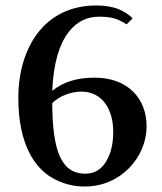

<svg xmlns="http://www.w3.org/2000/svg" viewBox="-20 -683 594 702"><path d="M290 -1C423 -1 516 -110 516 -221C516 -325 445 -399 327 -399C265 -399 215 -386 171 -351C180 -564 266 -622 341 -622C390 -622 411 -614 443 -594L465 -616C436 -644 398 -663 332 -663C145 -663 47 -512 47 -324C47 -153 109 -70 167 -35C204 -13 244 -1 290 -1ZM292 -48C201 -48 172 -137 171 -306C197 -332 239 -348 278 -348C354 -348 394 -283 394 -201C394 -156 385 -120 367 -91C349 -62 324 -48 292 -48Z"/></svg>

Font: Noto Nastaliq Urdu
Style: Regular
Weight: 400
Designer: Monotype Design Team (Patrick Giasson: type design, Kamal Mansour: OpenType code, Glenda Bellarosa). Updated by Simon Co
Foundry: Monotype Imaging Inc., Simon Cozens
Version: Version 3.009